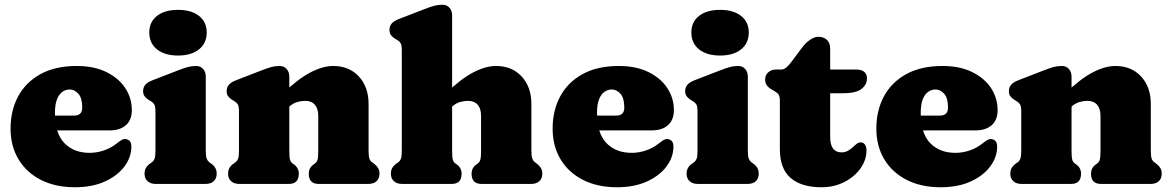

<svg xmlns="http://www.w3.org/2000/svg" viewBox="-20 -775 4934 809"><path d="M535.5 -311Q535.5 -270 510.8 -247.8Q486 -225.5 441.5 -225.5H160V-288H292.5Q326.5 -288 326.5 -321.5Q326.5 -362 310.2 -380Q294 -398 273.5 -398Q257 -398 242.8 -388Q228.5 -378 220 -356.2Q211.5 -334.5 211.5 -298.5Q211.5 -213.5 251.2 -172.2Q291 -131 357.5 -131Q388 -131 417.5 -141Q447 -151 471 -170Q485.5 -181.5 493.5 -185.8Q501.5 -190 509 -189Q518 -188.5 525.8 -181.5Q533.5 -174.5 533.5 -157Q533.5 -112.5 504.2 -73.5Q475 -34.5 421.8 -10.2Q368.5 14 295.5 14Q213.5 14 152.5 -17Q91.5 -48 58 -103.8Q24.5 -159.5 24.5 -233Q24.5 -309.5 56.5 -369Q88.5 -428.5 150.8 -462.8Q213 -497 303.5 -497Q376 -497 428 -471.5Q480 -446 507.8 -403.8Q535.5 -361.5 535.5 -311Z M847 -452V-142Q847 -116.5 850.8 -107Q854.5 -97.5 861 -92L868 -87Q880 -79 886.5 -68.5Q893 -58 893 -43Q893 -23 880.5 -11.5Q868 0 846 0H636Q614.5 0 601.8 -11.5Q589 -23 589 -43Q589 -58 595.5 -68.5Q602 -79 614 -87L621 -92Q628 -97.5 631.5 -107Q635 -116.5 635 -142V-305Q635 -327.5 629.5 -335.8Q624 -344 615 -349L608 -353Q597 -360 590 -368.5Q583 -377 583 -391Q583 -407 592.5 -418Q602 -429 623 -437L729 -478Q754.5 -488 771 -492.5Q787.5 -497 806 -497Q825 -497 836 -484.2Q847 -471.5 847 -452ZM730 -541Q674 -541 641.5 -567Q609 -593 609 -638Q609 -682.5 641.5 -708Q674 -733.5 730 -733.5Q786 -733.5 818.5 -708Q851 -682.5 851 -638Q851 -593 818.5 -567Q786 -541 730 -541Z M1199 -452V-142Q1199 -113.5 1201.8 -103Q1204.5 -92.5 1212 -87L1220 -81Q1239 -67 1239 -43Q1239 0 1197 0H988Q966.5 0 953.8 -11.5Q941 -23 941 -43Q941 -58 947.5 -68.5Q954 -79 966 -87L973 -92Q980 -97.5 983.5 -107Q987 -116.5 987 -142V-305Q987 -327.5 981.5 -335.8Q976 -344 967 -349L960 -353Q949 -360 942 -368.5Q935 -377 935 -391Q935 -407 944.5 -418Q954 -429 975 -437L1081 -478Q1106.5 -488 1123 -492.5Q1139.5 -497 1158 -497Q1177 -497 1188 -484.2Q1199 -471.5 1199 -452ZM1181 -310 1143 -354 1166 -376Q1236.5 -443.5 1288.5 -470.2Q1340.5 -497 1384 -497Q1451 -497 1492 -452.8Q1533 -408.5 1533 -337V-142Q1533 -116.5 1536.5 -106.8Q1540 -97 1547 -92L1554 -87Q1566 -78 1572.5 -68Q1579 -58 1579 -43Q1579 -23 1566.5 -11.5Q1554 0 1532 0H1323Q1281 0 1281 -43Q1281 -67 1300 -81L1308 -87Q1315.5 -92.5 1318.2 -103Q1321 -113.5 1321 -142V-286Q1321 -317 1306.8 -333.5Q1292.5 -350 1266 -350Q1249.5 -350 1232 -345Q1214.5 -340 1198 -325Z M1867 -310 1829 -354 1852 -376Q1922.5 -443.5 1974.5 -470.2Q2026.5 -497 2070 -497Q2137 -497 2178 -452.8Q2219 -408.5 2219 -337V-142Q2219 -116.5 2222.8 -107Q2226.5 -97.5 2233 -92L2240 -87Q2252 -78 2258.5 -68Q2265 -58 2265 -43Q2265 -23 2252.5 -11.5Q2240 0 2218 0H2009Q1967 0 1967 -43Q1967 -67 1986 -81L1994 -87Q2001.5 -92.5 2004.2 -103Q2007 -113.5 2007 -142V-286Q2007 -317.5 1992.8 -333.8Q1978.5 -350 1952 -350Q1935.5 -350 1918 -345Q1900.5 -340 1884 -325ZM1885 -710V-142Q1885 -113.5 1887.8 -103Q1890.5 -92.5 1898 -87L1906 -81Q1925 -67 1925 -43Q1925 0 1883 0H1674Q1652.5 0 1639.8 -11.5Q1627 -23 1627 -43Q1627 -58 1633.5 -68.5Q1640 -79 1652 -87L1659 -92Q1666 -97.5 1669.5 -107Q1673 -116.5 1673 -142V-563Q1673 -585.5 1667.5 -593.8Q1662 -602 1653 -607L1646 -611Q1635 -617.5 1628 -626.2Q1621 -635 1621 -649Q1621 -665 1630.5 -676Q1640 -687 1661 -695L1767 -736Q1792.5 -746 1809 -750.5Q1825.5 -755 1844 -755Q1863 -755 1874 -742.2Q1885 -729.5 1885 -710Z M2819.5 -311Q2819.5 -270 2794.8 -247.8Q2770 -225.5 2725.5 -225.5H2444V-288H2576.5Q2610.5 -288 2610.5 -321.5Q2610.5 -362 2594.2 -380Q2578 -398 2557.5 -398Q2541 -398 2526.8 -388Q2512.5 -378 2504 -356.2Q2495.5 -334.5 2495.5 -298.5Q2495.5 -213.5 2535.2 -172.2Q2575 -131 2641.5 -131Q2672 -131 2701.5 -141Q2731 -151 2755 -170Q2769.5 -181.5 2777.5 -185.8Q2785.5 -190 2793 -189Q2802 -188.5 2809.8 -181.5Q2817.5 -174.5 2817.5 -157Q2817.5 -112.5 2788.2 -73.5Q2759 -34.5 2705.8 -10.2Q2652.5 14 2579.5 14Q2497.5 14 2436.5 -17Q2375.5 -48 2342 -103.8Q2308.5 -159.5 2308.5 -233Q2308.5 -309.5 2340.5 -369Q2372.5 -428.5 2434.8 -462.8Q2497 -497 2587.5 -497Q2660 -497 2712 -471.5Q2764 -446 2791.8 -403.8Q2819.5 -361.5 2819.5 -311Z M3131 -452V-142Q3131 -116.5 3134.8 -107Q3138.5 -97.5 3145 -92L3152 -87Q3164 -79 3170.5 -68.5Q3177 -58 3177 -43Q3177 -23 3164.5 -11.5Q3152 0 3130 0H2920Q2898.5 0 2885.8 -11.5Q2873 -23 2873 -43Q2873 -58 2879.5 -68.5Q2886 -79 2898 -87L2905 -92Q2912 -97.5 2915.5 -107Q2919 -116.5 2919 -142V-305Q2919 -327.5 2913.5 -335.8Q2908 -344 2899 -349L2892 -353Q2881 -360 2874 -368.5Q2867 -377 2867 -391Q2867 -407 2876.5 -418Q2886 -429 2907 -437L3013 -478Q3038.5 -488 3055 -492.5Q3071.5 -497 3090 -497Q3109 -497 3120 -484.2Q3131 -471.5 3131 -452ZM3014 -541Q2958 -541 2925.5 -567Q2893 -593 2893 -638Q2893 -682.5 2925.5 -708Q2958 -733.5 3014 -733.5Q3070 -733.5 3102.5 -708Q3135 -682.5 3135 -638Q3135 -593 3102.5 -567Q3070 -541 3014 -541Z M3238.5 -394 3231.5 -398Q3219 -405 3211.5 -414.8Q3204 -424.5 3204 -440Q3204 -458.5 3217 -470.2Q3230 -482 3250 -482H3272Q3282 -482 3292.2 -490Q3302.5 -498 3316 -516L3360 -575Q3374 -594 3392.8 -607Q3411.5 -620 3428 -620Q3450.5 -620 3464.2 -607Q3478 -594 3478 -570V-197Q3478 -165.5 3490 -149.2Q3502 -133 3526 -133Q3541 -133 3552.5 -139.5Q3564 -146 3573.2 -154.8Q3582.5 -163.5 3591 -169.8Q3599.5 -176 3608.5 -175Q3618 -174.5 3624.5 -165.8Q3631 -157 3631 -142Q3631 -101 3605.5 -65.2Q3580 -29.5 3537 -7.8Q3494 14 3442 14Q3356.5 14 3311.2 -25.2Q3266 -64.5 3266 -146V-350Q3266 -372.5 3258.2 -380Q3250.5 -387.5 3238.5 -394ZM3405 -382V-482H3589Q3609.5 -482 3621.2 -472.5Q3633 -463 3633 -445Q3633 -418 3609.5 -400Q3586 -382 3531 -382Z M4183.5 -311Q4183.5 -270 4158.8 -247.8Q4134 -225.5 4089.5 -225.5H3808V-288H3940.5Q3974.5 -288 3974.5 -321.5Q3974.5 -362 3958.2 -380Q3942 -398 3921.5 -398Q3905 -398 3890.8 -388Q3876.5 -378 3868 -356.2Q3859.5 -334.5 3859.5 -298.5Q3859.5 -213.5 3899.2 -172.2Q3939 -131 4005.5 -131Q4036 -131 4065.5 -141Q4095 -151 4119 -170Q4133.5 -181.5 4141.5 -185.8Q4149.5 -190 4157 -189Q4166 -188.5 4173.8 -181.5Q4181.5 -174.5 4181.5 -157Q4181.5 -112.5 4152.2 -73.5Q4123 -34.5 4069.8 -10.2Q4016.5 14 3943.5 14Q3861.5 14 3800.5 -17Q3739.5 -48 3706 -103.8Q3672.5 -159.5 3672.5 -233Q3672.5 -309.5 3704.5 -369Q3736.5 -428.5 3798.8 -462.8Q3861 -497 3951.5 -497Q4024 -497 4076 -471.5Q4128 -446 4155.8 -403.8Q4183.5 -361.5 4183.5 -311Z M4495 -452V-142Q4495 -113.5 4497.8 -103Q4500.5 -92.5 4508 -87L4516 -81Q4535 -67 4535 -43Q4535 0 4493 0H4284Q4262.5 0 4249.8 -11.5Q4237 -23 4237 -43Q4237 -58 4243.5 -68.5Q4250 -79 4262 -87L4269 -92Q4276 -97.5 4279.5 -107Q4283 -116.5 4283 -142V-305Q4283 -327.5 4277.5 -335.8Q4272 -344 4263 -349L4256 -353Q4245 -360 4238 -368.5Q4231 -377 4231 -391Q4231 -407 4240.5 -418Q4250 -429 4271 -437L4377 -478Q4402.5 -488 4419 -492.5Q4435.5 -497 4454 -497Q4473 -497 4484 -484.2Q4495 -471.5 4495 -452ZM4477 -310 4439 -354 4462 -376Q4532.5 -443.5 4584.5 -470.2Q4636.5 -497 4680 -497Q4747 -497 4788 -452.8Q4829 -408.5 4829 -337V-142Q4829 -116.5 4832.5 -106.8Q4836 -97 4843 -92L4850 -87Q4862 -78 4868.5 -68Q4875 -58 4875 -43Q4875 -23 4862.5 -11.5Q4850 0 4828 0H4619Q4577 0 4577 -43Q4577 -67 4596 -81L4604 -87Q4611.5 -92.5 4614.2 -103Q4617 -113.5 4617 -142V-286Q4617 -317 4602.8 -333.5Q4588.5 -350 4562 -350Q4545.5 -350 4528 -345Q4510.5 -340 4494 -325Z"/></svg>

Font: Fraunces SuperSoft 9pt
Style: Regular
Weight: 900
Version: Version 1.000;[b76b70a41]